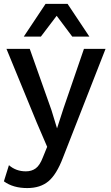

<svg xmlns="http://www.w3.org/2000/svg" viewBox="-20 -751 570 986"><path d="M439 -563H351.1L271 -669.9L189.9 -563H102.1L213.9 -731H327.1ZM522 -500 303.2 59.1Q270.5 145 228.8 179.9Q187 214.8 120.1 214.8Q46.9 214.8 0 180.2L25.9 97.2Q62 128.9 112.8 128.9Q142.6 128.9 163.6 113.5Q184.6 98.1 200.2 57.1L222.2 2.9L168.9 -121.1L13.2 -500H132.8L244.1 -186L272.9 -91.8L306.2 -194.8L411.1 -500Z"/></svg>

Font: Work Sans Medium
Style: Regular
Weight: 500
Designer: Wei Huang
Foundry: Wei Huang
Version: Version 2.012